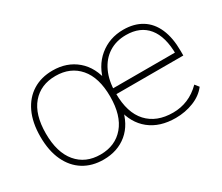

<svg xmlns="http://www.w3.org/2000/svg" viewBox="-99 -789 1202 1038"><g transform="rotate(-30 502.0 -270.0)"><path d="M60.5 -270.5Q60.5 -358.4 89.8 -420.4Q119.1 -482.4 171.9 -515.1Q224.6 -547.9 295.9 -547.9Q384.8 -547.9 445.8 -496.1Q506.8 -444.3 523.4 -347.7H502.9Q523.4 -443.4 586.9 -495.6Q650.4 -547.9 737.3 -547.9Q803.7 -547.9 851.6 -518.6Q899.4 -489.3 924.3 -432.1Q949.2 -375 949.2 -293V-264.6H511.7V-300.8H936.5L918 -289.1Q918 -400.4 871.1 -458Q824.2 -515.6 735.4 -515.6Q673.8 -515.6 627.9 -486.3Q582 -457 556.6 -402.3Q531.2 -347.7 531.2 -273.4V-268.6Q531.2 -148.4 588.4 -86.4Q645.5 -24.4 748 -24.4Q796.9 -24.4 840.3 -42.5Q883.8 -60.5 921.9 -98.6L941.4 -74.2Q911.1 -34.2 858.4 -13.2Q805.7 7.8 746.1 7.8Q647.5 7.8 584.5 -42.5Q521.5 -92.8 502.9 -186.5H522.5Q503.9 -91.8 443.8 -42Q383.8 7.8 295.9 7.8Q224.6 7.8 171.9 -24.9Q119.1 -57.6 89.8 -120.1Q60.5 -182.6 60.5 -270.5ZM496.1 -270.5Q496.1 -388.7 441.9 -451.7Q387.7 -514.6 294.9 -514.6Q202.1 -514.6 148.4 -451.7Q94.7 -388.7 94.7 -270.5Q94.7 -152.3 148.4 -88.4Q202.1 -24.4 294.9 -24.4Q387.7 -24.4 441.9 -88.4Q496.1 -152.3 496.1 -270.5Z"/></g></svg>

Font: Min Sans VF VF
Style: Regular
Weight: 400
Designer: Jinseong-Kim, NotoSansCJK, Nunito
Foundry: Jinseong-Kim
Version: Version 1.420;Glyphs 3.1.2 (3151)